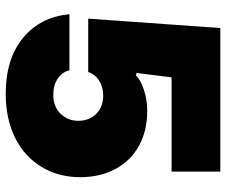

<svg xmlns="http://www.w3.org/2000/svg" viewBox="-78 -682 771 654"><g transform="rotate(90 307.0 -355.5)"><path d="M29 -207H220Q226 -182 248.5 -167Q271 -152 304 -152Q344 -152 368 -177Q392 -202 392 -237Q392 -275 368 -298.5Q344 -322 306 -322Q277 -322 255 -308Q233 -294 226 -271H44L76 -721H565V-555H244L229 -436L237 -433Q251 -449 286 -460.5Q321 -472 358 -472Q426 -472 477 -444Q528 -416 556 -364Q584 -312 584 -244Q584 -169 548.5 -111Q513 -53 449 -21.5Q385 10 300 10Q181 10 109.5 -49Q38 -108 29 -207Z"/></g></svg>

Font: Mona Sans Black
Style: Regular
Weight: 900
Designer: Deni Anggara
Foundry: GitHub
Version: Version 2.000